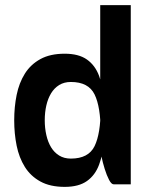

<svg xmlns="http://www.w3.org/2000/svg" viewBox="-20 -720 590 750"><path d="M490.8 -500H371.5V-700H490.8ZM154.8 -250H35.5Q35.5 -302.5 45 -349.2Q54.5 -396 77 -432.1Q99.5 -468.2 137.8 -489.2Q176 -510.2 232.8 -510.2Q287.5 -510.2 319.6 -487.5Q351.8 -464.8 367.1 -423.4Q382.5 -382 387.2 -325.9Q392 -269.8 392 -204Q392 -204 382.6 -204Q373.2 -204 373.2 -204Q373.2 -302.8 349.4 -351.2Q325.5 -399.8 256.8 -399.8Q230.5 -399.8 211.2 -387.9Q192 -376 179.6 -355.6Q167.2 -335.2 161 -308.1Q154.8 -281 154.8 -250ZM154.8 -250.2Q154.8 -220 161 -192.5Q167.2 -165 179.6 -144.6Q192 -124.2 211.2 -112.4Q230.5 -100.5 256.8 -100.5Q325.5 -100.5 349.4 -149.1Q373.2 -197.8 373.2 -296.2Q373.2 -296.2 382.6 -296.2Q392 -296.2 392 -296.2Q392 -230.5 387.2 -174.4Q382.5 -118.2 367.1 -76.9Q351.8 -35.5 319.6 -12.8Q287.5 10 232.8 10Q176 10 137.8 -11Q99.5 -32 77 -68.1Q54.5 -104.2 45 -151Q35.5 -197.8 35.5 -250.2ZM490.8 -500V0H424Q415.2 0 406 -17.5Q396.8 -35 388.9 -60.4Q381 -85.8 376.2 -109.8Q371.5 -133.8 371.5 -145.8V-500Z"/></svg>

Font: Haskoy
Style: Regular
Weight: 400
Designer: Ertekin Erdin
Foundry: Ertekin Erdin
Version: Version 1.500